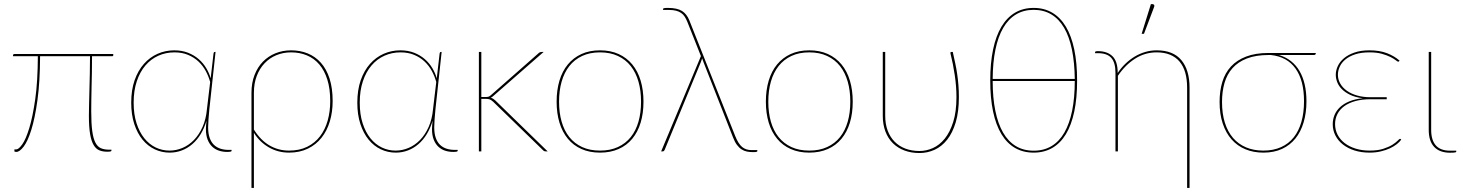

<svg xmlns="http://www.w3.org/2000/svg" viewBox="-20 -746 7204 946"><path d="M538 -480V-474Q538 -471 536.5 -470Q535 -469 530.5 -469H433.5Q433.5 -425 432.8 -388.2Q432 -351.5 431.2 -318.8Q430.5 -286 430 -256.5Q429.5 -227 429.5 -198Q429.5 -138 434.5 -100.8Q439.5 -63.5 450.2 -43Q461 -22.5 477.8 -15.5Q494.5 -8.5 518 -8.5H529V-3.5Q529 -1.5 525 0Q521 1.5 508 1.5Q486.5 1.5 469.8 -5.2Q453 -12 441.5 -31.2Q430 -50.5 424 -85Q418 -119.5 418 -175.5Q418 -197 418.8 -229Q419.5 -261 420.5 -299.2Q421.5 -337.5 422.5 -380.8Q423.5 -424 423.5 -469H177.5Q177 -342 164.5 -252.2Q152 -162.5 134.2 -106Q116.5 -49.5 96.5 -23.5Q76.5 2.5 60.5 2.5Q51 2.5 51 -1V-10H60.5Q72 -10 89.8 -35Q107.5 -60 124.2 -114.8Q141 -169.5 153.5 -256.8Q166 -344 166.5 -469H44V-473Q44 -475.5 45.8 -477.8Q47.5 -480 52 -480Z M994.5 -110Q994.5 -120 995.5 -130.2Q996.5 -140.5 997.5 -151.5Q986.5 -114.5 968.8 -85.2Q951 -56 927.5 -35.8Q904 -15.5 875.8 -4.8Q847.5 6 816 6Q777 6 742.5 -10.2Q708 -26.5 682.2 -58Q656.5 -89.5 641.5 -135.2Q626.5 -181 626.5 -240Q626.5 -302.5 643.2 -350.5Q660 -398.5 689 -431.2Q718 -464 756.5 -481Q795 -498 838.5 -498Q876.5 -498 906.8 -486Q937 -474 959.2 -454.5Q981.5 -435 996.2 -410.2Q1011 -385.5 1018 -360L1032 -482Q1033 -486.5 1034 -488.2Q1035 -490 1039 -490H1042L1011.5 -207.5Q1009 -182 1007.2 -158Q1005.5 -134 1005.5 -119Q1005.5 -88 1013 -66.8Q1020.5 -45.5 1034 -32.5Q1047.5 -19.5 1066 -13.5Q1084.5 -7.5 1107 -7.5H1121V-2.5Q1121 2.5 1099 2.5Q1078 2.5 1059.2 -3.5Q1040.5 -9.5 1026 -23Q1011.5 -36.5 1003 -58Q994.5 -79.5 994.5 -110ZM815 -4Q848 -4 879.2 -17.2Q910.5 -30.5 935.8 -56.5Q961 -82.5 978 -120.5Q995 -158.5 999.5 -207.5L1015.5 -342Q1008 -369.5 993.8 -396Q979.5 -422.5 958 -442.8Q936.5 -463 907 -475.5Q877.5 -488 839.5 -488Q797 -488 760.2 -471.5Q723.5 -455 696.5 -423.5Q669.5 -392 654 -345.8Q638.5 -299.5 638.5 -240Q638.5 -182.5 652.8 -138.5Q667 -94.5 691.2 -64.5Q715.5 -34.5 747.5 -19.2Q779.5 -4 815 -4Z M1219 -289Q1219 -337.5 1234 -376.2Q1249 -415 1275.2 -442Q1301.5 -469 1337.2 -483.5Q1373 -498 1414.5 -498Q1458.5 -498 1496 -482.8Q1533.5 -467.5 1561 -436.8Q1588.5 -406 1603.8 -358.8Q1619 -311.5 1619 -248Q1619 -194.5 1605.2 -148.2Q1591.5 -102 1564.5 -67.8Q1537.5 -33.5 1497.2 -13.8Q1457 6 1404 6Q1349.5 6 1304.5 -20Q1259.5 -46 1231 -91.5V180H1219ZM1231 -107.5Q1264 -55 1307.8 -29.5Q1351.5 -4 1404 -4Q1455.5 -4 1493.5 -22.8Q1531.5 -41.5 1556.8 -74.5Q1582 -107.5 1594.5 -152Q1607 -196.5 1607 -248Q1607 -308.5 1592.8 -353.8Q1578.5 -399 1553 -428.8Q1527.5 -458.5 1492 -473.2Q1456.5 -488 1414.5 -488Q1375.5 -488 1342 -474.2Q1308.5 -460.5 1283.8 -434.5Q1259 -408.5 1245 -371.8Q1231 -335 1231 -289Z M2108.5 -110Q2108.5 -120 2109.5 -130.2Q2110.5 -140.5 2111.5 -151.5Q2100.5 -114.5 2082.8 -85.2Q2065 -56 2041.5 -35.8Q2018 -15.5 1989.8 -4.8Q1961.5 6 1930 6Q1891 6 1856.5 -10.2Q1822 -26.5 1796.2 -58Q1770.5 -89.5 1755.5 -135.2Q1740.5 -181 1740.5 -240Q1740.5 -302.5 1757.2 -350.5Q1774 -398.5 1803 -431.2Q1832 -464 1870.5 -481Q1909 -498 1952.5 -498Q1990.5 -498 2020.8 -486Q2051 -474 2073.2 -454.5Q2095.5 -435 2110.2 -410.2Q2125 -385.5 2132 -360L2146 -482Q2147 -486.5 2148 -488.2Q2149 -490 2153 -490H2156L2125.5 -207.5Q2123 -182 2121.2 -158Q2119.5 -134 2119.5 -119Q2119.5 -88 2127 -66.8Q2134.5 -45.5 2148 -32.5Q2161.5 -19.5 2180 -13.5Q2198.5 -7.5 2221 -7.5H2235V-2.5Q2235 2.5 2213 2.5Q2192 2.5 2173.2 -3.5Q2154.5 -9.5 2140 -23Q2125.5 -36.5 2117 -58Q2108.5 -79.5 2108.5 -110ZM1929 -4Q1962 -4 1993.2 -17.2Q2024.5 -30.5 2049.8 -56.5Q2075 -82.5 2092 -120.5Q2109 -158.5 2113.5 -207.5L2129.5 -342Q2122 -369.5 2107.8 -396Q2093.5 -422.5 2072 -442.8Q2050.5 -463 2021 -475.5Q1991.5 -488 1953.5 -488Q1911 -488 1874.2 -471.5Q1837.5 -455 1810.5 -423.5Q1783.5 -392 1768 -345.8Q1752.5 -299.5 1752.5 -240Q1752.5 -182.5 1766.8 -138.5Q1781 -94.5 1805.2 -64.5Q1829.5 -34.5 1861.5 -19.2Q1893.5 -4 1929 -4Z M2339.5 0ZM2351.5 -490V-268H2374.5Q2379 -268 2385 -269Q2391 -270 2398.5 -277L2631.5 -482Q2635.5 -486 2639.5 -488Q2643.5 -490 2649.5 -490H2658.5L2410.5 -273Q2404 -267 2398 -264.5Q2405 -262.5 2410 -259.2Q2415 -256 2419.5 -252L2678.5 0H2669.5Q2665.5 0 2662.5 -1Q2659.5 -2 2655.5 -6L2409.5 -245Q2400.5 -253 2393.5 -256Q2386.5 -259 2371.5 -259H2351.5V0H2339.5V-490Z M2936.5 -498Q2988 -498 3028 -479.8Q3068 -461.5 3095.2 -428.5Q3122.5 -395.5 3136.5 -348.8Q3150.5 -302 3150.5 -245Q3150.5 -188 3136.5 -141.8Q3122.5 -95.5 3095.2 -62.5Q3068 -29.5 3028 -11.8Q2988 6 2936.5 6Q2884.5 6 2844.8 -11.8Q2805 -29.5 2777.8 -62.5Q2750.5 -95.5 2736.5 -141.8Q2722.5 -188 2722.5 -245Q2722.5 -302 2736.5 -348.8Q2750.5 -395.5 2777.8 -428.5Q2805 -461.5 2844.8 -479.8Q2884.5 -498 2936.5 -498ZM2936.5 -4Q2986.5 -4 3024.5 -21.5Q3062.5 -39 3087.8 -70.5Q3113 -102 3125.8 -146.5Q3138.5 -191 3138.5 -245Q3138.5 -299 3125.8 -343.8Q3113 -388.5 3087.8 -420.5Q3062.5 -452.5 3024.5 -470.2Q2986.5 -488 2936.5 -488Q2886 -488 2848.2 -470.2Q2810.5 -452.5 2785.2 -420.5Q2760 -388.5 2747.2 -343.8Q2734.5 -299 2734.5 -245Q2734.5 -191 2747.2 -146.5Q2760 -102 2785.2 -70.5Q2810.5 -39 2848.2 -21.5Q2886 -4 2936.5 -4Z M3433.5 -469.5 3366.5 -638.5Q3360.5 -653 3353.5 -664Q3346.5 -675 3336 -682.2Q3325.5 -689.5 3311 -693.2Q3296.5 -697 3276.5 -697H3247V-702Q3247 -704 3250.8 -705.5Q3254.5 -707 3271 -707Q3316.5 -707 3340.2 -692Q3364 -677 3376.5 -645.5L3602.5 -75.5Q3618 -37 3636.5 -21.8Q3655 -6.5 3682 -6.5H3711.5V-1.5Q3711.5 0.5 3708 2Q3704.5 3.5 3690 3.5Q3674.5 3.5 3660.5 0.8Q3646.5 -2 3634.2 -9.8Q3622 -17.5 3611.2 -31.8Q3600.5 -46 3591.5 -69.5L3446.5 -439Q3442.5 -448 3439.5 -458.5Q3437 -449 3433.5 -441L3254.5 -7Q3253.5 -4.5 3251 -2.2Q3248.5 0 3244.5 0H3237.5Z M3967.5 -498Q4019 -498 4059 -479.8Q4099 -461.5 4126.2 -428.5Q4153.5 -395.5 4167.5 -348.8Q4181.5 -302 4181.5 -245Q4181.5 -188 4167.5 -141.8Q4153.5 -95.5 4126.2 -62.5Q4099 -29.5 4059 -11.8Q4019 6 3967.5 6Q3915.5 6 3875.8 -11.8Q3836 -29.5 3808.8 -62.5Q3781.5 -95.5 3767.5 -141.8Q3753.5 -188 3753.5 -245Q3753.5 -302 3767.5 -348.8Q3781.5 -395.5 3808.8 -428.5Q3836 -461.5 3875.8 -479.8Q3915.5 -498 3967.5 -498ZM3967.5 -4Q4017.5 -4 4055.5 -21.5Q4093.5 -39 4118.8 -70.5Q4144 -102 4156.8 -146.5Q4169.5 -191 4169.5 -245Q4169.5 -299 4156.8 -343.8Q4144 -388.5 4118.8 -420.5Q4093.5 -452.5 4055.5 -470.2Q4017.5 -488 3967.5 -488Q3917 -488 3879.2 -470.2Q3841.5 -452.5 3816.2 -420.5Q3791 -388.5 3778.2 -343.8Q3765.5 -299 3765.5 -245Q3765.5 -191 3778.2 -146.5Q3791 -102 3816.2 -70.5Q3841.5 -39 3879.2 -21.5Q3917 -4 3967.5 -4Z M4341.5 -490V-176Q4341.5 -135 4353.5 -102.8Q4365.5 -70.5 4387.8 -48Q4410 -25.5 4441 -13.8Q4472 -2 4510.5 -2Q4544 -2 4576.5 -16.5Q4609 -31 4634.8 -62.8Q4660.5 -94.5 4676.5 -145Q4692.5 -195.5 4692.5 -267.5Q4692.5 -319.5 4684.2 -375.5Q4676 -431.5 4663 -483Q4662 -486.5 4663.5 -488.2Q4665 -490 4667.5 -490H4674.5Q4681 -459.5 4686.8 -433Q4692.5 -406.5 4696.2 -380.5Q4700 -354.5 4702.2 -327Q4704.5 -299.5 4704.5 -267.5Q4704.5 -195.5 4689 -143.5Q4673.5 -91.5 4646.8 -57.8Q4620 -24 4584.8 -8Q4549.5 8 4510.5 8Q4469.5 8 4436.2 -4.5Q4403 -17 4379.2 -40.5Q4355.5 -64 4342.5 -98.2Q4329.5 -132.5 4329.5 -176V-490Z M5073 -707Q5124.5 -707 5164.5 -683.5Q5204.5 -660 5231.8 -614.5Q5259 -569 5273 -502.2Q5287 -435.5 5287 -349Q5287 -262.5 5273 -196.2Q5259 -130 5231.8 -85Q5204.5 -40 5164.5 -17Q5124.5 6 5073 6Q5021 6 4981.2 -17Q4941.5 -40 4914.2 -85Q4887 -130 4873 -196.2Q4859 -262.5 4859 -349Q4859 -435.5 4873 -502.2Q4887 -569 4914.2 -614.5Q4941.5 -660 4981.2 -683.5Q5021 -707 5073 -707ZM5073 -3.5Q5123 -3.5 5161 -26.2Q5199 -49 5224.2 -92.8Q5249.5 -136.5 5262.5 -200.5Q5275.5 -264.5 5275.5 -347H4871Q4871 -264.5 4884 -200.5Q4897 -136.5 4922.2 -92.8Q4947.5 -49 4985.2 -26.2Q5023 -3.5 5073 -3.5ZM5073 -697.5Q5023.5 -697.5 4985.8 -674.8Q4948 -652 4922.8 -608.5Q4897.5 -565 4884.5 -501.5Q4871.5 -438 4871 -357H5275.5Q5274.5 -438 5261.5 -501.5Q5248.5 -565 5223.2 -608.5Q5198 -652 5160.2 -674.8Q5122.5 -697.5 5073 -697.5Z M5375.5 0ZM5841 180H5829V-314Q5829 -355 5820 -387.2Q5811 -419.5 5792.2 -442Q5773.5 -464.5 5745.2 -476.2Q5717 -488 5679 -488Q5621.5 -488 5573 -457.2Q5524.5 -426.5 5488 -372.5V0H5476V-386.5Q5476 -438 5455.2 -461Q5434.5 -484 5389.5 -484H5375.5V-489Q5375.5 -494 5389.5 -494Q5435.5 -494 5461.2 -469Q5487 -444 5487 -386.5Q5504 -412 5525.5 -432.5Q5547 -453 5571.2 -467.5Q5595.5 -482 5622.8 -490Q5650 -498 5679 -498Q5760.5 -498 5800.8 -449.5Q5841 -401 5841 -314ZM5605 -579.5 5650.5 -725.5H5659.5Q5664 -725.5 5666.5 -721.5Q5669 -717.5 5666.5 -712L5616.5 -579.5Z M6281.5 -475Q6315 -465 6340.5 -445Q6366 -425 6383 -395.8Q6400 -366.5 6408.5 -329Q6417 -291.5 6417 -247Q6417 -190.5 6403.2 -143.8Q6389.5 -97 6362.8 -63.8Q6336 -30.5 6296.5 -12.2Q6257 6 6205 6Q6156 6 6116.2 -10.5Q6076.5 -27 6048.2 -59Q6020 -91 6004.5 -137.5Q5989 -184 5989 -244Q5989 -298 6002.5 -342.5Q6016 -387 6045.2 -418.5Q6074.5 -450 6120.2 -467.5Q6166 -485 6230.5 -485H6463V-483Q6463 -480 6461 -477.5Q6459 -475 6453.5 -475ZM6405 -247Q6405 -350 6363.2 -408.2Q6321.5 -466.5 6241.5 -475H6231Q6168 -475 6124 -458Q6080 -441 6052.8 -410.5Q6025.5 -380 6013.2 -337.2Q6001 -294.5 6001 -243.5Q6001 -186 6015 -141.5Q6029 -97 6055.2 -66.5Q6081.5 -36 6119.2 -20Q6157 -4 6204.5 -4Q6254 -4 6291.8 -21Q6329.5 -38 6354.5 -69.5Q6379.5 -101 6392.2 -146Q6405 -191 6405 -247Z M6873 -444Q6871 -442 6869 -442Q6866 -442 6857 -449.2Q6848 -456.5 6831.2 -465Q6814.5 -473.5 6789 -480.8Q6763.5 -488 6727.5 -488Q6687 -488 6657.8 -478.5Q6628.5 -469 6609.5 -453.5Q6590.5 -438 6581.2 -418Q6572 -398 6572 -377.5Q6572 -354.5 6583.5 -334.2Q6595 -314 6616 -299Q6637 -284 6666.5 -275.5Q6696 -267 6732 -267H6812.5V-257H6732Q6690.5 -257 6658 -248Q6625.5 -239 6603.2 -222.8Q6581 -206.5 6569.5 -184Q6558 -161.5 6558 -134.5Q6558 -106 6570.5 -82Q6583 -58 6605.5 -40.8Q6628 -23.5 6659.2 -13.8Q6690.5 -4 6728 -4Q6768.5 -4 6796 -13Q6823.5 -22 6840.8 -33Q6858 -44 6866.5 -53Q6875 -62 6878 -62Q6880 -62 6882 -60L6884 -58Q6876.5 -47 6862.2 -35.8Q6848 -24.5 6828.2 -15.2Q6808.5 -6 6783.2 0Q6758 6 6728 6Q6687.5 6 6654.2 -4.5Q6621 -15 6597 -33.8Q6573 -52.5 6559.8 -78.2Q6546.5 -104 6546.5 -134Q6546.5 -157.5 6555.2 -179Q6564 -200.5 6582.2 -217.8Q6600.5 -235 6628.2 -246.5Q6656 -258 6694.5 -262Q6657.5 -266.5 6632.2 -278.8Q6607 -291 6591.2 -307Q6575.5 -323 6568.5 -341.5Q6561.5 -360 6561.5 -377.5Q6561.5 -399 6571.5 -420.5Q6581.5 -442 6602 -459.2Q6622.5 -476.5 6653.8 -487.2Q6685 -498 6727.5 -498Q6777.5 -498 6814.2 -483.8Q6851 -469.5 6876 -447Z M7019.5 -490H7031.5V-106Q7031.5 -56 7054.2 -29.8Q7077 -3.5 7125.5 -3.5H7155V1.5Q7155 2.5 7154.2 3.2Q7153.5 4 7150.5 4.8Q7147.5 5.5 7141.5 6Q7135.5 6.5 7125 6.5Q7073.5 6.5 7046.5 -22Q7019.5 -50.5 7019.5 -106Z"/></svg>

Font: Lato Hairline
Style: Regular
Weight: 100
Designer: Lukasz Dziedzic
Foundry: tyPoland Lukasz Dziedzic
Version: Version 2.007; 2014-02-27